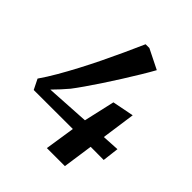

<svg xmlns="http://www.w3.org/2000/svg" viewBox="-207 -878 1006 1006"><g transform="rotate(45 296.0 -375.0)"><path d="M307 0 332.5 -167 43 -166.5 15 -223Q43.5 -264 72 -313.2Q100.5 -362.5 129 -416.5Q157.5 -470.5 185 -527.2Q212.5 -584 238.5 -640.5Q264.5 -697 288 -750.5H316L425.5 -696Q408 -664 383 -622.8Q358 -581.5 329.5 -536.2Q301 -491 272.5 -447.8Q244 -404.5 218.5 -368Q193 -331.5 175 -308Q158.5 -288.5 140.2 -268.5Q122 -248.5 103 -229.5L345 -244L384 -416L503.5 -439.5L477 -252L572.5 -257.5L561.5 -166.5L464.5 -167L440.5 0Z"/></g></svg>

Font: Merriweather 48pt
Style: Bold Italic
Weight: 700
Italic angle: -7.8°
Version: Version 2.101